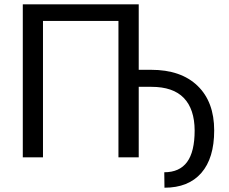

<svg xmlns="http://www.w3.org/2000/svg" viewBox="-20 -731 1064 892"><path d="M624.5 -406.7H682.1Q820.8 -406.7 897.9 -332.3Q975.1 -257.8 975.1 -125Q975.1 3.9 915.3 72.5Q855.5 141.1 744.1 141.1L743.2 69.3Q814 69.3 849.1 21.7Q884.3 -25.9 884.3 -125Q883.8 -224.1 834 -275.9Q784.2 -327.6 683.6 -327.6H624.5V0H530.3V-633.8H179.7V0H85.9V-710.9H624.5Z"/></svg>

Font: SteelSelectRoboto
Style: Roboto-Regular
Weight: 400
Designer: Google
Version: Version 2.137; 2017